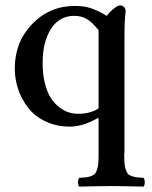

<svg xmlns="http://www.w3.org/2000/svg" viewBox="-20 -463 566 717"><path d="M348.1 -58.1V-350.1Q323.7 -380.9 303.7 -392.3Q283.7 -403.8 256.8 -403.8Q201.7 -403.8 170.4 -355.2Q139.2 -306.6 139.2 -228Q139.2 -185.1 147.9 -150.9Q156.7 -116.7 170.4 -96.2Q184.1 -75.7 202.1 -62Q220.2 -48.3 237.5 -43.2Q254.9 -38.1 272.9 -38.1Q316.9 -38.1 348.1 -58.1ZM275.9 233.9Q271.5 229.5 271.5 217.5Q271.5 205.6 275.9 201.2Q293 200.2 302.5 199Q312 197.8 321.5 194.1Q331.1 190.4 335.2 185.1Q339.4 179.7 342.8 169.2Q346.2 158.7 347.2 145Q348.1 131.3 348.1 109.9V-22H345.2Q289.6 9.8 241.2 9.8Q190.9 9.8 150.6 -9.3Q110.4 -28.3 85.7 -59.8Q61 -91.3 48.1 -129.2Q35.2 -167 35.2 -207Q35.2 -306.2 100.3 -373.5Q165.5 -440.9 259.8 -440.9Q294.9 -440.9 320.8 -431.9Q346.7 -422.9 378.9 -403.8Q389.6 -418.5 404.8 -430.7Q419.9 -442.9 428.2 -442.9Q437.5 -442.9 443.4 -436.5Q449.2 -430.2 449.2 -419.9Q444.8 -385.7 444.8 -329.1V109.9H443.8Q443.8 131.3 444.8 145Q445.8 158.7 449.2 169.2Q452.6 179.7 456.8 185.1Q460.9 190.4 470.5 194.1Q480 197.8 489.5 199Q499 200.2 516.1 201.2Q520.5 205.6 520.5 217.5Q520.5 229.5 516.1 233.9Q441.9 231.9 396 231.9Q348.1 231.9 275.9 233.9Z"/></svg>

Font: Common Serif Medium
Style: Regular
Weight: 500
Designer: Philipp H. Poll, Khaled Hosny
Foundry: Stefan Peev, Context Ltd.
Version: Version 1.026